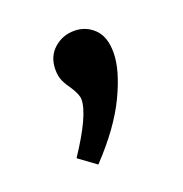

<svg xmlns="http://www.w3.org/2000/svg" viewBox="-65 -173 368 387"><g transform="rotate(-20 119.5 20.0)"><path d="M48 128Q98 53 98 20Q98 9 86 -9Q78 -20 73.5 -30Q69 -40 69 -54Q69 -82 87.5 -98.5Q106 -115 131 -115Q156 -115 173.5 -98Q191 -81 191 -47Q191 -10 165.5 43.5Q140 97 85 155Z"/></g></svg>

Font: Bitter Pro Medium
Style: Regular
Weight: 500
Designer: Sol Matas, and Bitter project Authors
Foundry: Sol Matas
Version: Version 1.010